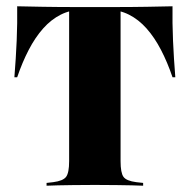

<svg xmlns="http://www.w3.org/2000/svg" viewBox="-20 -591 604 611"><path d="M269.4 -2.4Q238.7 -2.4 212.1 -2Q185.5 -1.6 164.1 -1.2Q142.7 -0.8 128.2 0V-8.9L149.2 -11.3Q180.6 -15.3 190.3 -28.2Q200 -41.1 200 -78.2V-201.6H363.7V-78.2Q363.7 -41.1 373 -28.2Q382.3 -15.3 413.7 -11.3L435.5 -8.9V0Q421 -0.8 399.6 -1.2Q378.2 -1.6 351.6 -2Q325 -2.4 294.4 -2.4H281.5ZM238.7 -559.7Q204 -559.7 173.4 -544.4Q142.7 -529 117.3 -500.4Q91.9 -471.8 71.4 -432.3Q50.8 -392.7 34.7 -345.2H25.8Q30.6 -404.8 33.1 -461.7Q35.5 -518.5 34.7 -571Q67.7 -570.2 116.1 -569.4Q164.5 -568.5 237.1 -568.5H326.6Q400 -568.5 448 -569.4Q496 -570.2 529 -571Q528.2 -518.5 530.6 -461.7Q533.1 -404.8 537.9 -345.2H529Q512.9 -392.7 492.3 -432.3Q471.8 -471.8 446.4 -500.4Q421 -529 390.3 -544.4Q359.7 -559.7 325 -559.7ZM200 -201.6V-562.9H363.7V-201.6Z"/></svg>

Font: Playfair 144pt SemiCondensed Black
Style: Regular
Weight: 900
Width: 4
Designer: Claus Eggers Sørensen
Foundry: Claus Eggers Sørensen
Version: Version 2.203